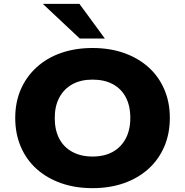

<svg xmlns="http://www.w3.org/2000/svg" viewBox="-20 -965 960 996"><path d="M460 11Q370 11 296.5 -15Q223 -41 170 -88.5Q117 -136 88 -203.5Q59 -271 59 -353Q59 -435 88 -501.5Q117 -568 170.5 -616.5Q224 -665 297.5 -690.5Q371 -716 460 -716Q550 -716 623.5 -690Q697 -664 750 -616.5Q803 -569 832 -502Q861 -435 861 -354Q861 -271 832 -204Q803 -137 750 -89Q697 -41 623.5 -15Q550 11 460 11ZM460 -153Q521 -153 564.5 -177Q608 -201 632 -246Q656 -291 656 -353Q656 -416 632.5 -460.5Q609 -505 565 -528.5Q521 -552 460 -552Q399 -552 355.5 -528Q312 -504 288 -459.5Q264 -415 264 -353Q264 -290 287.5 -245.5Q311 -201 355.5 -177Q400 -153 460 -153ZM394 -765 202 -945H392L524 -765Z"/></svg>

Font: Nunito Sans 10pt SemiExpanded Black
Style: Regular
Weight: 900
Width: 6
Designer: Vernon Adams
Foundry: Vernon Adams
Version: Version 3.101;gftools[0.9.27]